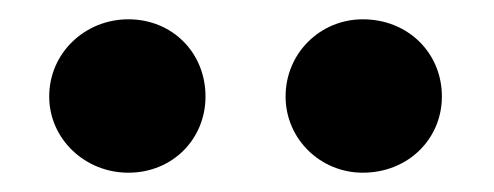

<svg xmlns="http://www.w3.org/2000/svg" viewBox="-20 -875 512 199"><path d="M113 -855C68 -855 31 -820 31 -775C31 -731 68 -696 113 -696C159 -696 193 -731 193 -775C193 -820 159 -855 113 -855ZM356 -855C312 -855 276 -820 276 -775C276 -731 312 -696 356 -696C403 -696 438 -731 438 -775C438 -820 403 -855 356 -855Z"/></svg>

Font: Glow Sans SC Normal
Style: Bold
Weight: 700
Designer: Ryoko NISHIZUKA (kana, bopomofo & ideographs); Paul D. Hunt (Latin, Greek & Cyrillic); Sandoll Communications, Soo-young
Version: Version 0.93